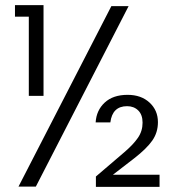

<svg xmlns="http://www.w3.org/2000/svg" viewBox="-20 -724 690 745"><path d="M412.1 -700.2H479L119.1 0H51.8ZM38.1 -659.2V-704.1H148.9V-352.1H91.8V-659.2ZM351.1 -249Q354 -295.9 386.2 -325.9Q418.5 -356 475.1 -356Q527.8 -356 560.3 -325.9Q592.8 -295.9 592.8 -250Q592.8 -210 571 -178.7Q549.3 -147.5 501 -109.9L418 -45.9H599.1V1H352.1V-39.1L462.9 -133.8Q497.1 -163.1 515.1 -189.2Q533.2 -215.3 533.2 -248Q533.2 -278.8 516.4 -295.4Q499.5 -312 473.1 -312Q416 -312 408.2 -249Z"/></svg>

Font: PoppinsZ Light
Style: Regular
Weight: 300
Designer: Ninad Kale (Devanagari), Jonny Pinhorn (Latin)
Foundry: Indian Type Foundry
Version: Version 3.002;FEAKit 1.0